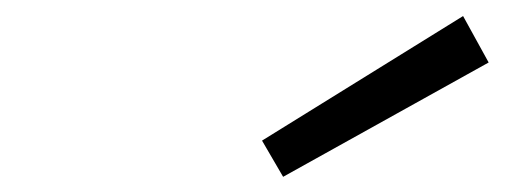

<svg xmlns="http://www.w3.org/2000/svg" viewBox="-20 -766 654 244"><path d="M313 -587.3 568.5 -745.6 601 -686.6 339.8 -541.3Z"/></svg>

Font: Intel One Mono Light
Style: Italic
Weight: 300
Italic angle: -16°
Monospace: yes
Designer: Fred Shallcrass
Foundry: Frere-Jones Type LLC
Version: Version 1.004